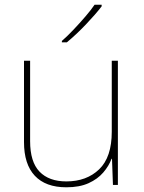

<svg xmlns="http://www.w3.org/2000/svg" viewBox="-20 -786 613 816"><path d="M481 -528V0H460L456 -111H454Q443 -81 419 -53Q395 -25 356.5 -7.5Q318 10 262 10Q174 10 128 -39Q82 -88 82 -182V-528H108V-186Q108 -98 148 -56.5Q188 -15 262 -15Q348 -15 401.5 -66.5Q455 -118 455 -226V-528ZM412 -759Q386 -725 345 -682Q304 -639 264 -606H243V-612Q266 -632 292.5 -660Q319 -688 343.5 -716.5Q368 -745 382 -766H412Z"/></svg>

Font: Noto Sans Lao Looped Thin
Style: Regular
Weight: 100
Designer: Mark Frömberg, Ben Mitchell
Foundry: The Fontpad Ltd
Version: Version 1.002; ttfautohint (v1.8.4.7-5d5b)